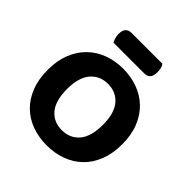

<svg xmlns="http://www.w3.org/2000/svg" viewBox="-217 -963 1135 1135"><g transform="rotate(45 350.0 -395.5)"><path d="M662 -304Q662 -226 638.5 -166Q615 -106 573 -65.5Q531 -25 474 -4Q417 17 350 17Q283 17 226 -4Q169 -25 127.5 -65.5Q86 -106 62.5 -166Q39 -226 39 -304Q39 -382 63 -441.5Q87 -501 129 -541.5Q171 -582 227.5 -603Q284 -624 350 -624Q416 -624 473 -603Q530 -582 572 -541.5Q614 -501 638 -441.5Q662 -382 662 -304ZM500 -304Q500 -400 459.5 -448.5Q419 -497 350 -497Q282 -497 241 -448.5Q200 -400 200 -304Q200 -207 240.5 -158.5Q281 -110 350 -110Q419 -110 459.5 -158.5Q500 -207 500 -304ZM200 -692Q195 -702 190 -717Q185 -732 185 -748Q185 -781 198.5 -794.5Q212 -808 235 -808H493Q501 -798 504.5 -783.5Q508 -769 508 -752Q508 -719 494.5 -705.5Q481 -692 458 -692Z"/></g></svg>

Font: Baloo Paaji 2
Style: Bold
Weight: 700
Designer: Shuchita Grover, Noopur Datye and Ek Type
Foundry: Ek Type
Version: Version 1.640;hotconv 1.0.111;makeotfexe 2.5.65597; ttfautoh